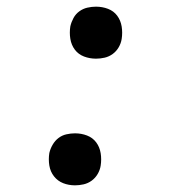

<svg xmlns="http://www.w3.org/2000/svg" viewBox="-20 -548 540 576"><path d="M268 -372Q249 -372 232 -378.5Q215 -385 204.5 -399Q194 -413 191 -431.5Q188 -450 191 -469Q194 -482 200.5 -494Q207 -506 218 -514Q229 -522 242 -525Q255 -528 268 -528Q287 -528 304 -521.5Q321 -515 331.5 -501Q342 -487 345 -468.5Q348 -450 345 -431Q343 -418 336 -406Q329 -394 318 -386Q307 -378 294 -375Q281 -372 268 -372ZM205 8Q186 8 169.5 1.5Q153 -5 142 -19Q131 -33 128 -51.5Q125 -70 128 -89Q131 -102 138 -114Q145 -126 155.5 -134Q166 -142 179 -145Q192 -148 205 -148Q224 -148 241 -141.5Q258 -135 268.5 -121Q279 -107 282 -88.5Q285 -70 282 -51Q280 -38 273 -26Q266 -14 255 -6Q244 2 231 5Q218 8 205 8Z"/></svg>

Font: Iosevka Curly Slab
Style: Italic
Weight: 400
Italic angle: -9°
Monospace: yes
Designer: Belleve Invis
Foundry: Belleve Invis
Version: Version 22.1.2; ttfautohint (v1.8.4)